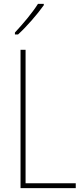

<svg xmlns="http://www.w3.org/2000/svg" viewBox="-20 -971 431 991"><path d="M206 -944V-951H176C144 -901 102 -852 57 -803V-793H73C116 -832 172 -896 206 -944ZM86 0H371V-25H112V-714H86Z"/></svg>

Font: Noto Sans Ethiopic Condensed Thin
Style: Regular
Weight: 100
Width: 3
Designer: Monotype Design Team
Foundry: Monotype Imaging Inc.
Version: Version 2.102